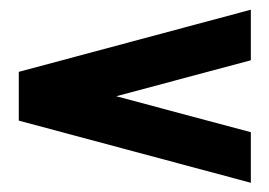

<svg xmlns="http://www.w3.org/2000/svg" viewBox="-20 -432 567 404"><path d="M507.8 -47.4 19.5 -178.2V-280.8L507.8 -411.6V-305.2L224.6 -229.5L507.8 -153.8Z"/></svg>

Font: NAYAKA
Style: Regular
Weight: 400
Designer: R.S. Wihananto
Foundry: R.S. Wihananto
Version: Version 1.92